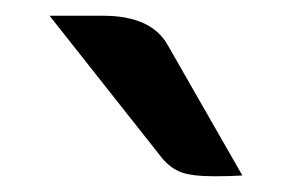

<svg xmlns="http://www.w3.org/2000/svg" viewBox="-20 -761 370 244"><path d="M253 -537Q224 -537 210.5 -542Q197 -547 186 -560L43 -741H111Q172 -741 193 -704L288 -538Q274 -537 253 -537Z"/></svg>

Font: K2D Medium
Style: Regular
Weight: 500
Designer: Katatrad Aksorn Co.,Ltd.
Foundry: Cadson Demak Co.,Ltd.
Version: Version 1.000; ttfautohint (v1.6)